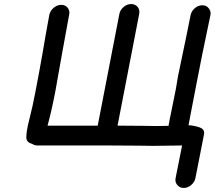

<svg xmlns="http://www.w3.org/2000/svg" viewBox="-20 -717 1061 949"><path d="M880 2Q776 4 734 4L671 3L510 2H165Q150 2 139 -6Q110 -13 110 -39Q110 -40 111 -54.5Q112 -69 118 -98Q123 -121 129 -144Q139 -180 156 -268Q174 -361 190 -452Q206 -548 224 -645Q229 -665 246 -679Q263 -693 283 -693Q303 -693 314 -679Q323 -668 323 -653Q323 -649 322 -645Q304 -549 287 -454L254 -268Q235 -168 215 -96H463L570 -648Q574 -668 591 -682.5Q608 -697 628 -697Q648 -697 660 -683Q669 -672 669 -658Q669 -653 668 -648L561 -96L694 -95L753 -94L813 -95L818 -123L828 -172L849 -276L860 -341Q906 -560 922 -642Q926 -662 943 -676.5Q960 -691 980 -691Q1000 -691 1011 -677Q1021 -665 1021 -650Q1021 -646 1020 -642Q972 -414 957 -333L928 -183L912 -99V-98Q922 -98 937 -95Q966 -90 979 -81Q989 -73 989 -60Q989 -56 988 -51L946 163Q942 183 925 197.5Q908 212 888 212Q868 212 856 197Q847 186 847 173Q847 168 848 163Z"/></svg>

Font: Bad Comic
Style: Italic
Weight: 400
Italic angle: -11°
Designer: GGBotNet
Foundry: GGBotNet
Version: 0.95